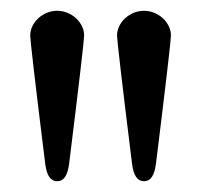

<svg xmlns="http://www.w3.org/2000/svg" viewBox="-20 -714 373 356"><path d="M86 -694C59 -694 36 -672 36 -648C36 -641 45 -562 64 -409C67 -388 74 -378 86 -378C98 -378 105 -388 108 -409C127 -562 136 -641 136 -648C136 -672 113 -694 86 -694ZM247 -694C220 -694 197 -672 197 -648C197 -641 206 -562 225 -409C228 -388 235 -378 247 -378C259 -378 266 -388 269 -409C288 -562 297 -641 297 -648C297 -672 274 -694 247 -694Z"/></svg>

Font: GFS Fleischman
Style: Regular
Weight: 400
Designer: George Matthiopoulos
Foundry: George Matthiopoulos
Version: Version 1.0